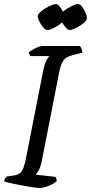

<svg xmlns="http://www.w3.org/2000/svg" viewBox="-29 -932 451 952"><path d="M167 0Q158 0 133.5 -3.5Q109 -7 79.5 -12.5Q50 -18 25 -23.5Q0 -29 -9 -33Q-8 -40 -3.5 -47Q1 -54 5 -57L34 -61Q57 -64 69 -73Q81 -82 88 -102Q95 -122 102 -158L184 -576Q193 -620 203 -636Q213 -652 216 -654H122Q120 -657 117.5 -661Q115 -665 114 -672Q121 -679 134.5 -686.5Q148 -694 161 -699Q174 -704 180 -704H367Q371 -700 375 -691Q379 -682 379 -671L330 -658Q297 -650 284.5 -631Q272 -612 264 -572L178 -132Q173 -107 164 -89.5Q155 -72 148 -66L246 -55Q252 -46 252 -33Q236 -20 211 -10Q186 0 167 0ZM206 -783Q197 -783 186 -795.5Q175 -808 166.5 -824.5Q158 -841 158 -851Q158 -860 169 -870.5Q180 -881 195.5 -890.5Q211 -900 226 -906Q241 -912 248 -912Q257 -912 266.5 -900Q276 -888 283 -874Q299 -888 323 -900Q347 -912 358 -912Q367 -912 377.5 -899Q388 -886 395 -869.5Q402 -853 402 -842Q402 -831 385.5 -817.5Q369 -804 348.5 -793.5Q328 -783 317 -783Q308 -783 297.5 -795Q287 -807 279 -821Q264 -807 241 -795Q218 -783 206 -783Z"/></svg>

Font: Texturina
Style: Italic
Weight: 400
Italic angle: -11°
Designer: Guillermo Torres Carreño
Foundry: Omnibus-Type
Version: Version 1.002; ttfautohint (v1.8.3)